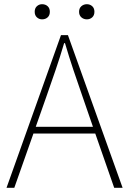

<svg xmlns="http://www.w3.org/2000/svg" viewBox="-20 -893 614 913"><path d="M180 -801Q166 -801 155.5 -810.5Q145 -820 145 -837Q145 -854 155.5 -863.5Q166 -873 180 -873Q196 -873 206.5 -863.5Q217 -854 217 -837Q217 -820 206.5 -810.5Q196 -801 180 -801ZM393 -801Q378 -801 367 -810.5Q356 -820 356 -837Q356 -854 367 -863.5Q378 -873 393 -873Q408 -873 418.5 -863.5Q429 -854 429 -837Q429 -820 418.5 -810.5Q408 -801 393 -801ZM11 0 270 -726H303L563 0H523L433 -258H139L48 0ZM150 -290H422L372 -435Q349 -501 329 -560.5Q309 -620 289 -688H285Q265 -620 244.5 -560.5Q224 -501 201 -435Z"/></svg>

Font: Source Han Sans SC ExtraLight
Style: Regular
Weight: 250
Designer: Ryoko NISHIZUKA 西塚涼子 (kana, bopomofo & ideographs); Paul D. Hunt (Latin, Greek & Cyrillic); Sandoll Communications 산돌커뮤니
Foundry: Adobe
Version: Version 2.004;hotconv 1.0.118;makeotfexe 2.5.65603